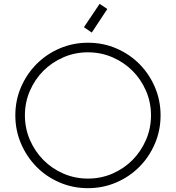

<svg xmlns="http://www.w3.org/2000/svg" viewBox="-20 -988 918 1002"><path d="M500 -968 418 -846 459 -818 540 -941ZM439 -6Q360 -6 290.5 -36Q221 -66 170 -118Q119 -170 89.5 -239Q60 -308 60 -386Q60 -465 90 -534Q120 -603 171.5 -654.5Q223 -706 292 -735.5Q361 -765 439 -765Q519 -765 588 -735Q657 -705 708 -653.5Q759 -602 788.5 -533Q818 -464 818 -386Q818 -307 788 -237.5Q758 -168 706.5 -116.5Q655 -65 586 -35.5Q517 -6 439 -6ZM567 -689Q507 -715 439 -715Q371 -715 311 -689Q251 -663 206.5 -618.5Q162 -574 136 -514Q110 -454 110 -386Q110 -318 136 -258Q162 -198 206.5 -153Q251 -108 311 -82Q371 -56 439 -56Q507 -56 567 -82Q627 -108 671.5 -153Q716 -198 742 -258Q768 -318 768 -386Q768 -454 742 -514Q716 -574 671.5 -618.5Q627 -663 567 -689Z"/></svg>

Font: Leon Sans
Style: Light
Weight: 300
Designer: Jongmin Kim
Version: Version 1.2